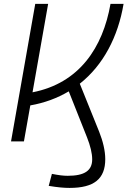

<svg xmlns="http://www.w3.org/2000/svg" viewBox="-20 -713 643 968"><path d="M35.6 0H100.6L132.8 -181.6C205.6 -194.3 270 -218.8 326.7 -252.4L418.9 -20C435.1 21 444.8 59.6 444.8 90.3C444.8 147.5 405.8 173.3 321.3 173.3C298.8 173.3 276.4 170.4 241.7 163.6L225.6 224.1C272.9 231.9 303.2 234.4 331.1 234.4C454.1 234.4 510.7 189 510.7 89.4C510.7 47.4 499 -1 480 -48.8L382.3 -291C501 -384.8 575.2 -527.8 603 -693.4H537.1C498.5 -473.1 379.9 -293.5 144 -247.6L222.7 -693.4H157.7Z"/></svg>

Font: Cascadia Mono PL Light
Style: Italic
Weight: 300
Italic angle: -10°
Monospace: yes
Designer: Aaron Bell
Foundry: Saja Typeworks
Version: Version 2404.023